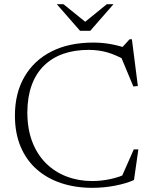

<svg xmlns="http://www.w3.org/2000/svg" viewBox="-20 -890 728 920"><path d="M422 -22.5Q464.5 -22.5 508.2 -31.8Q552 -41 589 -59L556.5 -28L621 -174H643L622 -27.5Q586 -11 532.2 -0.5Q478.5 10 422 10Q340.5 10 272.5 -12.8Q204.5 -35.5 155 -79.5Q105.5 -123.5 78.5 -188Q51.5 -252.5 51.5 -336Q51.5 -443.5 97.2 -522.2Q143 -601 227 -643.5Q311 -686 427 -686Q468.5 -686 507.2 -679.2Q546 -672.5 590.5 -658L562 -659L601 -702H612L640.5 -478L619 -475.5L552.5 -635L586.5 -598.5Q535 -627.5 493.5 -639.2Q452 -651 404.5 -651Q336.5 -651 282.2 -631.8Q228 -612.5 189.8 -574.5Q151.5 -536.5 131.5 -480.8Q111.5 -425 111 -352.5Q111 -272.5 134.5 -211Q158 -149.5 200.5 -107.5Q243 -65.5 299.8 -44Q356.5 -22.5 422 -22.5ZM396.5 -779H380L492 -870H524L412.5 -742.5H363.5L252 -870H284Z"/></svg>

Font: Newsreader 16pt 16pt Light
Style: Regular
Weight: 300
Version: Version 1.003